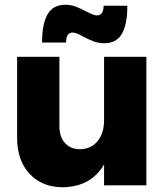

<svg xmlns="http://www.w3.org/2000/svg" viewBox="-20 -780 704 808"><path d="M596 -541V0H418V-88Q363 6 245 8Q157 8 104.5 -48.5Q52 -105 52 -199V-541H230V-250Q230 -204 253.5 -178Q277 -152 317 -152Q364 -153 391 -186.5Q418 -220 418 -274V-541ZM419 -598Q395 -598 375 -605.5Q355 -613 328 -627Q300 -643 286 -643Q258 -643 258 -601H157Q157 -679 180 -719.5Q203 -760 255 -760Q278 -760 299 -752Q320 -744 345 -731Q375 -715 387 -715Q416 -715 416 -756H516Q516 -678 493 -638Q470 -598 419 -598Z"/></svg>

Font: Montserrat V1
Style: Bold
Weight: 700
Designer: Julieta Ulanovsky
Foundry: Julieta Ulanovsky
Version: Version 6.001